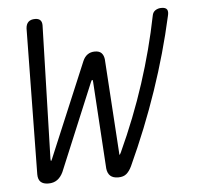

<svg xmlns="http://www.w3.org/2000/svg" viewBox="-45 -607 691 663"><g transform="rotate(-5 300.0 -275.0)"><path d="M97 10Q79 10 70 1.5Q61 -7 61 -25L68 -530Q69 -545 77 -552.5Q85 -560 100 -560Q112 -560 118 -554Q124 -548 124 -536L111 -75Q111 -67 112.5 -67Q114 -67 117 -75L254 -401Q260 -415 270.5 -422.5Q281 -430 296 -430Q311 -430 318.5 -422.5Q326 -415 328 -401L349 -75Q349 -67 350 -67Q351 -67 355 -75Q408 -190 445.5 -305.5Q483 -421 506 -536Q508 -548 517 -554Q526 -560 538 -560Q553 -560 557.5 -552.5Q562 -545 558 -530Q530 -404 487 -277.5Q444 -151 386 -25Q378 -8 367.5 1Q357 10 339 10Q321 10 311.5 1.5Q302 -7 300 -24L281 -325Q281 -333 278.5 -333Q276 -333 273 -325L148 -25Q140 -8 127.5 1Q115 10 97 10Z"/></g></svg>

Font: Maple Mono Thin
Style: Italic
Weight: 250
Italic angle: -10°
Monospace: yes
Designer: subframe7536
Version: Version 7.000